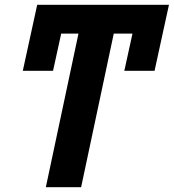

<svg xmlns="http://www.w3.org/2000/svg" viewBox="-20 -780 724 800"><path d="M135 -760H684L624 -485H498L532 -640H454L318 0H171L307 -640H235L201 -485H75Z"/></svg>

Font: BC Sans
Style: Bold Italic
Weight: 700
Italic angle: -12°
Designer: Monotype Design Team
Province of B.C.
Foundry: Monotype Imaging Inc.
Version: Version 2.000;GOOG;noto-source:20170915:90ef993387c0